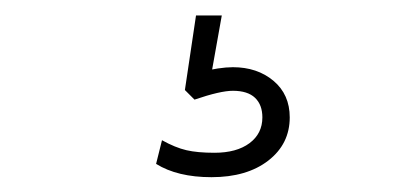

<svg xmlns="http://www.w3.org/2000/svg" viewBox="-20 -41 550 254"><path d="M186.5 175.8 194.3 144.5Q211.9 154.3 226.6 157.7Q241.2 161.1 263.7 161.1Q293 161.1 310.1 148.4Q327.1 135.7 327.1 114.3Q327.1 97.7 317.4 88.4Q307.6 79.1 288.1 79.1Q271.5 79.1 237.3 90.8L224.6 78.1L239.3 -20.5H273.4L259.8 55.7L243.2 54.7Q270.5 47.9 288.1 47.9Q320.3 47.9 341.8 65.9Q363.3 84 363.3 114.3Q363.3 149.4 335 171.4Q306.6 193.4 259.8 193.4Q214.8 193.4 186.5 175.8Z"/></svg>

Font: Min Sans VF VF
Style: Regular
Weight: 400
Designer: Jinseong-Kim, NotoSansCJK, Nunito
Foundry: Jinseong-Kim
Version: Version 1.420;Glyphs 3.1.2 (3151)